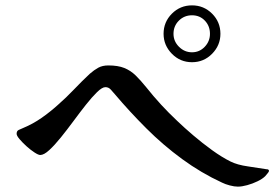

<svg xmlns="http://www.w3.org/2000/svg" viewBox="-20 -807 1040 716"><path d="M763 -681Q763 -710 744 -730Q725 -750 696 -750Q667 -750 647 -730Q627 -710 627 -681Q627 -653 647.5 -632.5Q668 -612 696 -612Q724 -612 743.5 -632.5Q763 -653 763 -681ZM983 -170Q983 -166 977 -159.5Q971 -153 969 -150Q959 -140 940.5 -131Q922 -122 902 -116.5Q882 -111 867 -111Q854 -111 837 -115.5Q820 -120 808 -126Q730 -162 659 -214Q588 -266 525.5 -328.5Q463 -391 408 -456Q401 -464 393 -473Q385 -482 373 -482Q361 -482 342 -463.5Q323 -445 300.5 -416.5Q278 -388 254 -355.5Q230 -323 207 -294.5Q184 -266 164 -247.5Q144 -229 130 -229Q123 -229 108.5 -238.5Q94 -248 79 -261.5Q64 -275 53 -288Q42 -301 42 -308Q42 -319 50 -322.5Q58 -326 67 -330Q103 -345 134.5 -367Q166 -389 195 -415Q227 -443 256 -473.5Q285 -504 315 -532Q331 -546 346.5 -554.5Q362 -563 384 -563Q420 -563 443.5 -553.5Q467 -544 485.5 -526Q504 -508 525 -482Q552 -448 581 -416.5Q610 -385 641 -356Q667 -331 701 -302Q735 -273 771 -247Q807 -221 839 -205Q865 -192 904.5 -186.5Q944 -181 973 -176Q983 -176 983 -170ZM802 -681Q802 -638 771 -606.5Q740 -575 696 -575Q652 -575 621 -606.5Q590 -638 590 -681Q590 -725 621 -756Q652 -787 696 -787Q740 -787 771 -756Q802 -725 802 -681Z"/></svg>

Font: Kaisei Opti
Style: Bold
Weight: 700
Designer: Font-Kai, 金井和夫
Foundry: KAZUO KANAI
Version: Version 5.003